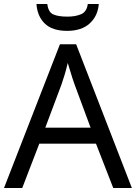

<svg xmlns="http://www.w3.org/2000/svg" viewBox="-20 -938 679 958"><path d="M545 0 459 -221H176L91 0H0L279 -717H360L638 0ZM352 -517Q349 -525 342 -546Q335 -567 328.5 -589.5Q322 -612 318 -624Q311 -593 302 -563.5Q293 -534 287 -517L206 -301H432ZM473 -918Q468 -858 427.5 -821Q387 -784 315 -784Q241 -784 203.5 -820.5Q166 -857 162 -918H216Q221 -877 246 -866Q271 -855 317 -855Q356 -855 384.5 -867Q413 -879 418 -918Z"/></svg>

Font: Noto Sans Linear A
Style: Regular
Weight: 400
Designer: Monotype Design Team
Foundry: Monotype Imaging Inc.
Version: Version 2.002; ttfautohint (v1.8.4.7-5d5b)